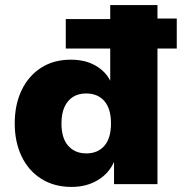

<svg xmlns="http://www.w3.org/2000/svg" viewBox="-20 -725 716 756"><path d="M262 11Q193 11 142.5 -21Q92 -53 65 -109.5Q38 -166 38 -239Q38 -313 65 -369.5Q92 -426 141.5 -458Q191 -490 259 -490Q316 -490 356.5 -466.5Q397 -443 415 -405H414V-534H239V-650H414V-705H600V-652H676V-534H600V0H429V-90H430Q410 -43 365.5 -16Q321 11 262 11ZM320 -121Q365 -121 391 -151Q417 -181 417 -239Q417 -297 391 -327Q365 -357 319 -357Q289 -357 267.5 -343.5Q246 -330 234 -304Q222 -278 222 -239Q222 -181 248.5 -151Q275 -121 320 -121Z"/></svg>

Font: Nunito Sans 9pt Black
Style: Regular
Weight: 900
Version: Version 3.101;gftools[0.9.27]